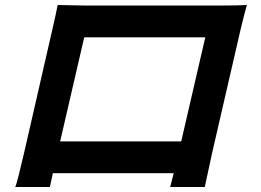

<svg xmlns="http://www.w3.org/2000/svg" viewBox="-20 -729 1040 766"><path d="M316 -580 220 -165H703L799 -580ZM827 -122 797 17H659L673 -38H191L179 17H41Q48 2 77 -123L189 -612Q205 -681 210 -709Q291 -707 315 -707H865Q928 -707 965 -709Q956 -679 940 -612Z"/></svg>

Font: KaiGen Gothic CN Bold
Style: Bold
Weight: 700
Designer: Ryoko NISHIZUKA  (kana & ideographs); Paul D. Hunt (Latin, Greek & Cyrillic); Wenlong ZHANG  (bopomofo); Sandoll Communi
Foundry: Adobe Systems Incorporated
Version: Version 1.002.20150501